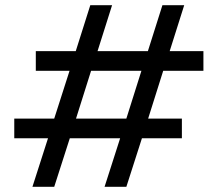

<svg xmlns="http://www.w3.org/2000/svg" viewBox="-20 -720 839 740"><path d="M105 0H189L249 -187H443L383 0H467L527 -187H681V-263H551L609 -447H764V-523H634L690 -700H606L550 -523H356L412 -700H328L272 -523H118V-447H248L189 -263H35V-187H165ZM273 -263 331 -447H525L467 -263Z"/></svg>

Font: Fixel Display Regular
Style: Regular
Weight: 400
Designer: AlfaBravo + MacPaw
Foundry: Kyrylo Tkachov, Marchela Mozhyna, Serhii Makarenko, Maria Weinstein, Zakhar Kryvoshyya
Version: Version 1.211